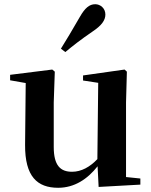

<svg xmlns="http://www.w3.org/2000/svg" viewBox="-20 -875 718 911"><path d="M269 -644 290 -628C325 -657 360 -685 420 -726C462 -754 480 -779 480 -806C480 -836 456 -855 432 -855C404 -855 383 -837 359 -795C320 -727 295 -686 269 -644ZM448 12 646 1V-28L578 -35V-389L582 -535L571 -545L374 -517V-493L446 -482L442 -120C407 -83 366 -60 322 -60C267 -60 235 -89 235 -178V-389L240 -535L228 -545L28 -520V-494L102 -481L99 -188C98 -37 157 16 256 16C333 16 395 -25 443 -86Z"/></svg>

Font: Noto Serif CJK KR
Style: Bold
Weight: 700
Designer: Ryoko NISHIZUKA 西塚涼子 (kana & ideographs); Frank Grießhammer (Latin, Greek & Cyrillic); Wenlong ZHANG 张文龙 (bopomofo); San
Foundry: Adobe
Version: Version 2.001;hotconv 1.1.0;makeotfexe 2.6.0